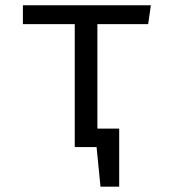

<svg xmlns="http://www.w3.org/2000/svg" viewBox="-20 -560 655 731"><path d="M554.4 -540 544.1 -468.2H350.8V-70.3H433.8V150.8H362.6L347.7 0H264.6V-468.2H67.2V-540Z"/></svg>

Font: Fira Code Fixed
Style: Regular
Weight: 400
Monospace: yes
Designer: Carrois Corporate, Edenspiekermann AG, Nikita Prokopov
Foundry: Carrois Corporate, Edenspiekermann AG, Nikita Prokopov
Version: Version 5.002